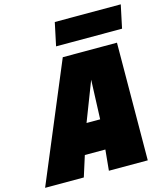

<svg xmlns="http://www.w3.org/2000/svg" viewBox="-170 -1004 952 1102"><g transform="rotate(-15 306.0 -452.5)"><path d="M574 -698 570 0H339L351 -123H229L190 0H-40L252 -698ZM367 -298 376 -531 286 -298ZM260 -905H652L623 -768H231Z"/></g></svg>

Font: Azeret Mono Black
Style: Italic
Weight: 900
Italic angle: -12°
Designer: Martin Vácha
Foundry: Displaay
Version: Version 1.000; Glyphs 3.0.3, build 3074